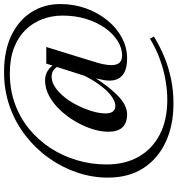

<svg xmlns="http://www.w3.org/2000/svg" viewBox="16 -775 876 948"><g transform="rotate(-90 454.0 -301.0)"><path d="M653.5 -136Q690 -136 725.2 -157.8Q760.5 -179.5 788.8 -219Q817 -258.5 834 -312.2Q851 -366 851 -430Q851 -482.5 833.5 -529.5Q816 -576.5 780.8 -612.8Q745.5 -649 691.8 -669.8Q638 -690.5 565 -690.5Q485 -690.5 416 -665.5Q347 -640.5 291.8 -595.5Q236.5 -550.5 197.2 -490.2Q158 -430 137 -359.2Q116 -288.5 116 -212.5Q116 -121 154.5 -53.8Q193 13.5 264.5 50.2Q336 87 435.5 87Q481.5 87 532.2 78.2Q583 69.5 635.2 50.5Q687.5 31.5 737 1.5L747.5 21Q700.5 50 648.2 71.8Q596 93.5 538.2 105.5Q480.5 117.5 417 117.5Q309.5 117.5 227 79.2Q144.5 41 97.8 -31.2Q51 -103.5 51 -206.5Q51 -283.5 76.2 -358.2Q101.5 -433 147.8 -498Q194 -563 258.5 -613Q323 -663 402 -691Q481 -719 571 -719Q678.5 -719 753.8 -682.5Q829 -646 868.5 -583.2Q908 -520.5 908 -441.5Q908 -374.5 886.8 -315Q865.5 -255.5 828.5 -209.8Q791.5 -164 743 -137.8Q694.5 -111.5 640 -111.5Q584 -111.5 557 -133.8Q530 -156 530 -199Q530 -211 532.5 -225.8Q535 -240.5 539 -256.5L548 -295L560 -294.5Q526 -240.5 498 -205Q470 -169.5 446.5 -149Q423 -128.5 402.8 -120Q382.5 -111.5 363.5 -111.5Q321 -111.5 299.2 -134.5Q277.5 -157.5 277.5 -204.5Q277.5 -241.5 291 -283.8Q304.5 -326 328.5 -367Q352.5 -408 384.2 -441.8Q416 -475.5 453.5 -496Q491 -516.5 531 -516.5Q559 -516.5 580.8 -502Q602.5 -487.5 618 -459L606 -442.5Q596 -463.5 582.8 -473.8Q569.5 -484 549.5 -484Q522 -484 495.8 -465.8Q469.5 -447.5 446.2 -417.8Q423 -388 405.8 -352.5Q388.5 -317 378.2 -281.8Q368 -246.5 368 -218Q368 -193.5 377.5 -181.5Q387 -169.5 405.5 -169.5Q419.5 -169.5 437.2 -178.8Q455 -188 474.5 -207Q494 -226 514.2 -254.5Q534.5 -283 553.5 -321L601 -469.5L614 -510.5H696L625 -280.5Q615 -250.5 610.8 -228Q606.5 -205.5 606.5 -189.5Q606.5 -160.5 619.2 -148.2Q632 -136 653.5 -136Z"/></g></svg>

Font: Newsreader 48pt
Style: Italic
Weight: 400
Italic angle: -17°
Version: Version 1.003